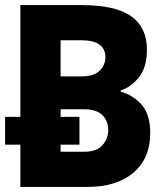

<svg xmlns="http://www.w3.org/2000/svg" viewBox="-20 -734 640 754"><path d="M60 0V-166H0V-275H60V-714H300Q434 -714 495.5 -670Q557 -626 557 -539Q557 -468 524.5 -429Q492 -390 454 -379V-374Q502 -361 536 -323Q570 -285 570 -211Q570 -112 504 -56Q438 0 325 0ZM301 -434Q349 -434 371.5 -456.5Q394 -479 394 -510Q394 -541 371 -558.5Q348 -576 298 -576H218V-434ZM310 -138Q360 -138 382.5 -164Q405 -190 405 -224Q405 -258 382.5 -281.5Q360 -305 307 -305H218V-275H292V-166H218V-138Z"/></svg>

Font: Noto Sans Mono Black
Style: Regular
Weight: 900
Designer: Monotype Design Team
Foundry: Monotype Imaging Inc.
Version: Version 2.014